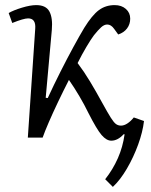

<svg xmlns="http://www.w3.org/2000/svg" viewBox="-20 -539 592 752"><path d="M167 -155Q190 -205 216.5 -257.5Q243 -310 267.5 -355Q292 -400 310 -430Q341 -480 367.5 -499.5Q394 -519 429 -519Q456 -519 473 -504Q490 -489 490 -466Q490 -444 477.5 -427.5Q465 -411 443 -404L427 -426Q415 -443 400 -443Q388 -443 376 -432Q364 -421 348 -401Q336 -385 318.5 -355.5Q301 -326 284 -292Q309 -259 332.5 -220Q356 -181 380 -137Q402 -97 414 -78Q426 -59 434.5 -53Q443 -47 454 -47Q466 -47 479 -55.5Q492 -64 504 -79L544 -65Q539 -22 521 27.5Q503 77 477 121.5Q451 166 422 193L392 163Q422 125 441.5 81Q461 37 468 -13H464Q441 12 416 12Q397 12 378 -10Q359 -32 326 -97Q311 -128 291 -162Q271 -196 250 -226Q228 -183 207.5 -140Q187 -97 171 -60Q155 -23 147 0H89L118 -427Q121 -467 90 -467Q73 -467 28 -449L14 -488Q33 -499 66 -509Q99 -519 122 -519Q160 -519 173.5 -494Q187 -469 183 -422L159 -156Z"/></svg>

Font: Literata 12pt Light
Style: Italic
Weight: 300
Italic angle: -2°
Designer: Latin by Veronika Burian and Jose Scaglione. Greek by Irene Vlachou. Cyrillic by Vera Evstafieva
Foundry: TypeTogether
Version: Version 3.002